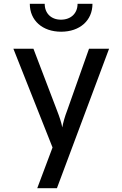

<svg xmlns="http://www.w3.org/2000/svg" viewBox="-20 -805 640 1005"><path d="M300 -639C398 -639 464 -698 464 -785H386C386 -735 351 -702 299 -702C248 -702 214 -735 214 -785H136C136 -698 202 -639 300 -639ZM175 180H278L551 -550H446L331 -225C320 -197 310 -162 306 -138C302 -162 290 -197 279 -225L155 -550H50L255 -33Z"/></svg>

Font: JetBrains Mono Medium
Style: Regular
Weight: 436
Monospace: yes
Designer: Philipp Nurullin, Konstantin Bulenkov
Foundry: JetBrains
Version: Version 2.305